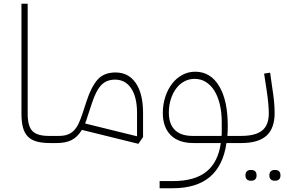

<svg xmlns="http://www.w3.org/2000/svg" viewBox="-20 -760 1524 1020"><path d="M249 0Q205 0 175.5 -8Q146 -16 128 -34.5Q110 -53 102 -82.5Q94 -112 94 -156V-740H127V-156Q127 -90 152 -64Q177 -38 239 -38H293V-12L281 0Z M415 -70Q392 -32 360.5 -16Q329 0 281 0V-26L293 -38Q320 -38 339 -45Q358 -52 372.5 -66.5Q387 -81 397.5 -103.5Q408 -126 418 -156L440 -223Q464 -297 497.5 -336Q531 -375 594 -375Q663 -375 701.5 -318.5Q740 -262 740 -160V-32L715 4ZM445 -141Q442 -130 438.5 -121Q435 -112 432 -104L708 -36V-160Q708 -244 677 -290.5Q646 -337 591 -337Q546 -337 518 -308Q490 -279 467 -208Z M828 202H898Q1015 202 1077 151.5Q1139 101 1153 0H1009Q929 0 887 -42Q845 -84 845 -160Q845 -205 858 -245Q871 -285 893.5 -314.5Q916 -344 947.5 -361.5Q979 -379 1017 -379Q1098 -379 1144 -303Q1190 -227 1190 -91Q1190 -77 1189.5 -64Q1189 -51 1188 -38H1239V-12L1227 0H1183Q1149 240 898 240H828ZM877 -162Q877 -101 909 -69.5Q941 -38 1003 -38H1157Q1158 -44 1158 -50.5Q1158 -57 1158 -64V-111Q1158 -162 1148 -204.5Q1138 -247 1119.5 -277Q1101 -307 1074.5 -324Q1048 -341 1014 -341Q984 -341 959 -327.5Q934 -314 916 -290Q898 -266 887.5 -233Q877 -200 877 -162Z M1227 -26 1239 -38H1261Q1337 -38 1372.5 -66.5Q1408 -95 1408 -158Q1408 -181 1405 -213Q1402 -245 1395 -291L1383 -369L1415 -374L1426 -296Q1433 -253 1436 -220Q1439 -187 1439 -160Q1439 -78 1395.5 -39Q1352 0 1261 0H1227ZM1438 200Q1426 200 1418.5 193Q1411 186 1411 172Q1411 157 1418.5 150Q1426 143 1438 143H1443Q1455 143 1462.5 150Q1470 157 1470 172Q1470 186 1462.5 193Q1455 200 1443 200ZM1311 200Q1299 200 1291.5 193Q1284 186 1284 172Q1284 157 1291.5 150Q1299 143 1311 143H1316Q1328 143 1335.5 150Q1343 157 1343 172Q1343 186 1335.5 193Q1328 200 1316 200Z"/></svg>

Font: IBM Plex Sans Arabic ExtLt
Style: Regular
Weight: 200
Designer: Mike Abbink, Paul van der Laan, Pieter van Rosmalen, Wael Morcos, Khajak Apelian
Foundry: Bold Monday
Version: Version 1.2